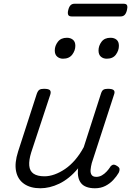

<svg xmlns="http://www.w3.org/2000/svg" viewBox="-20 -990 701 1027"><path d="M196 17Q143 17 109 -6.5Q75 -30 66 -74Q57 -118 77 -180L177 -489Q183 -505 191 -510Q199 -515 215 -515Q240 -515 247 -507.5Q254 -500 249 -484L147 -175Q134 -133 136.5 -104Q139 -75 159.5 -61Q180 -47 218 -47Q244 -47 272 -57Q300 -67 328 -86Q356 -105 381.5 -134.5Q407 -164 428 -203L520 -489Q525 -505 533 -510Q541 -515 557 -515Q581 -515 588.5 -507.5Q596 -500 590 -484L471 -118Q466 -99 464.5 -82Q463 -65 470 -54.5Q477 -44 495 -44Q511 -44 525 -52Q539 -60 550.5 -72.5Q562 -85 569 -96Q573 -104 582 -108Q591 -112 605 -103Q619 -95 619.5 -85.5Q620 -76 615 -66Q604 -47 586 -27.5Q568 -8 543.5 4.5Q519 17 488 17Q462 17 443 10Q424 3 413.5 -10.5Q403 -24 399 -42.5Q395 -61 397 -84L398 -90Q374 -61 348.5 -40.5Q323 -20 297 -7.5Q271 5 245.5 11Q220 17 196 17ZM317 -676Q299 -676 286 -687Q273 -698 273 -720Q273 -745 289.5 -766.5Q306 -788 338 -788Q357 -788 370 -777.5Q383 -767 383 -745Q383 -720 366.5 -698Q350 -676 317 -676ZM551 -676Q532 -676 519.5 -687Q507 -698 507 -720Q507 -745 523 -766.5Q539 -788 571 -788Q591 -788 603.5 -777.5Q616 -767 616 -745Q616 -720 600 -698Q584 -676 551 -676ZM364 -902Q348 -902 344.5 -911.5Q341 -921 345 -936Q349 -953 357 -961.5Q365 -970 379 -970H641Q657 -970 660 -960.5Q663 -951 659 -936Q655 -919 647 -910.5Q639 -902 624 -902Z"/></svg>

Font: Playwrite RO Light
Style: Regular
Weight: 300
Version: Version 1.002